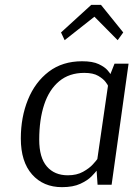

<svg xmlns="http://www.w3.org/2000/svg" viewBox="-20 -763 555 793"><path d="M489 -629 466 -597 370 -694 247 -597 232 -629 357 -743H397ZM441 0H383L379 -58Q374 -51 358 -34.5Q342 -18 312 -4Q282 10 236 10Q159 10 112.5 -42.5Q66 -95 66 -191Q66 -279 95.5 -351.5Q125 -424 181.5 -467Q238 -510 319 -510Q363 -510 388 -498Q413 -486 424 -473Q435 -460 436 -457L453 -500H511ZM260 -39Q297 -39 323 -53.5Q349 -68 363.5 -84Q378 -100 382 -106L426 -409Q426 -411 416.5 -424Q407 -437 386 -449.5Q365 -462 328 -462Q266 -462 224.5 -427.5Q183 -393 162.5 -331Q142 -269 142 -186Q142 -112 173.5 -75.5Q205 -39 260 -39Z"/></svg>

Font: Arsenal SC
Style: Italic
Weight: 400
Italic angle: -9.10001°
Designer: Andrij Shevchenko
Foundry: Stairsfor
Version: Version 2.001; ttfautohint (v1.8.4.7-5d5b)